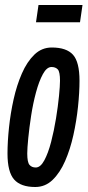

<svg xmlns="http://www.w3.org/2000/svg" viewBox="-20 -738 350 768"><path d="M121 10Q63 10 36.5 -20Q10 -50 10 -124Q10 -171 16 -228Q22 -285 34.5 -341Q47 -397 67.5 -444Q88 -491 117.5 -519.5Q147 -548 187 -548Q246 -548 272 -519Q298 -490 298 -415Q298 -368 292 -311Q286 -254 273.5 -197.5Q261 -141 240.5 -94Q220 -47 190.5 -18.5Q161 10 121 10ZM123 -68Q142 -68 157.5 -97Q173 -126 184.5 -170.5Q196 -215 204 -264Q212 -313 216 -354Q220 -395 220 -415Q220 -451 211 -460.5Q202 -470 186 -470Q167 -470 151.5 -441.5Q136 -413 124 -368.5Q112 -324 104.5 -275Q97 -226 93 -185Q89 -144 89 -124Q89 -89 98 -78.5Q107 -68 123 -68ZM124 -649 134 -718H310L300 -649Z"/></svg>

Font: Georama Extra Condensed Medium
Style: Italic
Weight: 500
Width: 2
Italic angle: -9°
Designer: Jean-Baptiste Levee
Foundry: Production Type
Version: Version 1.000